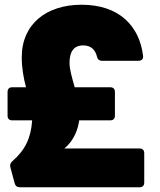

<svg xmlns="http://www.w3.org/2000/svg" viewBox="-20 -786 676 812"><path d="M325 -766C177 -766 72 -685 72 -544C72 -498 80 -454 90 -417H32C19 -417 12 -410 12 -397V-297C12 -284 19 -277 32 -277H116C111 -202 86 -151 33 -105C24 -97 21 -89 24 -78L42 -11C45 0 52 6 64 6H570C583 6 590 -1 590 -14V-138C590 -151 583 -158 570 -158H252C294 -192 310 -241 315 -277H446C459 -277 466 -284 466 -297V-397C466 -410 459 -417 446 -417H296C285 -456 274 -492 274 -520C274 -566 291 -594 332 -594C365 -594 383 -575 390 -547C393 -535 399 -529 411 -529H566C579 -529 587 -537 585 -550C570 -675 485 -766 325 -766Z"/></svg>

Font: Malmofest Black-Rounded
Style: Regular
Weight: 800
Designer: Jonny Pinhorn (Poppins), Kolossal
Version: Version 1.004;Glyphs 3.1.2 (3151)